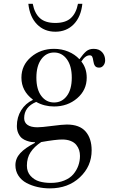

<svg xmlns="http://www.w3.org/2000/svg" viewBox="-20 -701 606 1028"><path d="M131.8 -680.7H155.3Q165 -629.9 193.6 -604Q222.2 -578.1 276.4 -578.1Q330.6 -578.1 359.1 -604Q387.7 -629.9 397.5 -680.7H420.9Q413.6 -610.8 374.8 -571Q335.9 -531.2 276.4 -531.2Q216.8 -531.2 178 -571Q139.2 -610.8 131.8 -680.7ZM62.5 183.6Q62.5 147.5 88.4 119.1Q114.3 90.8 167 64V60.5Q158.2 60.5 148.4 59.3Q138.7 58.1 123.8 53Q108.9 47.9 97.9 39.3Q86.9 30.8 78.6 13.7Q70.3 -3.4 70.3 -26.4Q70.3 -73.2 93.3 -110.4Q116.2 -147.5 155.8 -166V-168Q94.7 -213.9 94.7 -285.2Q94.7 -351.6 146 -395.5Q197.3 -439.5 269.5 -439.5Q310.1 -439.5 345.5 -424.8Q380.9 -410.2 405.3 -383.8Q426.3 -413.6 441.9 -426.5Q457.5 -439.5 481.4 -439.5Q510.7 -439.5 526.9 -421.6Q543 -403.8 543 -377.9Q543 -362.3 533.9 -350.6Q524.9 -338.9 510.7 -338.9Q495.6 -338.9 488.8 -348.1Q481.9 -357.4 479.5 -375Q477.5 -390.6 473.6 -397.7Q469.7 -404.8 460.4 -404.8Q436.5 -404.8 415.5 -371.6Q444.3 -336.4 444.3 -285.2Q444.3 -218.8 393.1 -174.8Q341.8 -130.9 269.5 -130.9Q217.3 -130.9 173.8 -155.3Q109.4 -128.4 109.4 -68.4Q109.4 -44.9 127.4 -32.2Q145.5 -19.5 180.7 -19.5Q202.6 -19.5 259.3 -26.9Q314.5 -34.2 337.9 -34.2Q405.8 -34.2 438.2 2.9Q470.7 40 470.7 104Q470.7 189 407.7 248.3Q344.7 307.6 247.1 307.6Q212.9 307.6 180.9 300.3Q148.9 293 121.8 278.6Q94.7 264.2 78.6 239.5Q62.5 214.8 62.5 183.6ZM124 186Q124 219.2 143.6 240.7Q163.1 262.2 190.4 270.3Q217.8 278.3 252 278.3Q292.5 278.3 323.7 265.6Q355 252.9 372.8 231.7Q390.6 210.4 399.4 185.5Q408.2 160.6 408.2 133.8Q408.2 117.2 403.6 102.5Q398.9 87.9 388.4 74.7Q377.9 61.5 358.6 53.7Q339.4 45.9 313 45.9Q278.3 45.9 200.7 59.6Q164.1 83.5 144 113.8Q124 144 124 186ZM201.2 -384Q174.8 -348.1 174.8 -285.2Q174.8 -222.2 201.2 -187.3Q227.5 -152.3 269.5 -152.3Q311.5 -152.3 337.9 -187.3Q364.3 -222.2 364.3 -285.2Q364.3 -348.1 337.9 -384Q311.5 -419.9 269.5 -419.9Q227.5 -419.9 201.2 -384Z"/></svg>

Font: Theano Didot
Style: Regular
Weight: 400
Designer: Alexey Kryukov
Version: Version 2.0